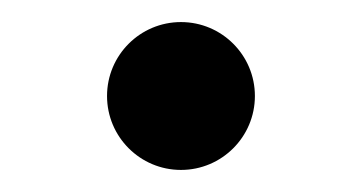

<svg xmlns="http://www.w3.org/2000/svg" viewBox="-20 -139 317 174"><path d="M77 -52C77 -15 107 15 144 15C181 15 211 -15 211 -52C211 -89 181 -119 144 -119C107 -119 77 -89 77 -52Z"/></svg>

Font: Neo Euler
Style: Euler
Weight: 500
Designer: Hermann Zapf
Version: Version 000.002